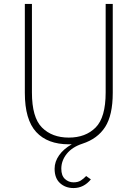

<svg xmlns="http://www.w3.org/2000/svg" viewBox="-20 -720 698 974"><path d="M257 136Q257 100 280 67.5Q303 35 344 12H329Q221 12 163.5 -50.5Q106 -113 106 -249V-700H142V-251Q142 -124 193 -73Q244 -22 329 -22Q414 -22 465 -73Q516 -124 516 -251V-700H552V-249Q552 -136 513.5 -76Q475 -16 398 9Q346 26 318.5 60.5Q291 95 291 136Q291 171 309.5 188Q328 205 353 205Q375 205 389.5 196Q404 187 417 173L441 190Q405 234 353 234Q312 234 284.5 209Q257 184 257 136Z"/></svg>

Font: Overpass Thin
Style: Regular
Weight: 100
Designer: Delve Withrington, Thomas Jockin
Foundry: Delve Fonts
Version: Version 3.000;DELV;Overpass